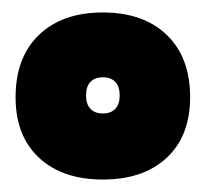

<svg xmlns="http://www.w3.org/2000/svg" viewBox="-20 -654 330 308"><path d="M285 -498Q285 -436 247.5 -401Q210 -366 145 -366Q80 -366 42.5 -401Q5 -436 5 -498Q5 -562 42.5 -598Q80 -634 145 -634Q210 -634 247.5 -598Q285 -562 285 -498ZM118 -501Q118 -487 125 -479.5Q132 -472 145 -472Q158 -472 165 -479.5Q172 -487 172 -501Q172 -515 165 -522.5Q158 -530 145 -530Q132 -530 125 -522.5Q118 -515 118 -501Z"/></svg>

Font: Blinker Black
Style: Regular
Weight: 900
Designer: Juergen Huber
Foundry: supertype
Version: Version 1.017;hotconv 1.0.117;makeotfexe 2.5.65602